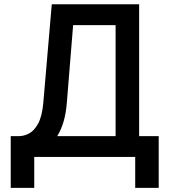

<svg xmlns="http://www.w3.org/2000/svg" viewBox="-20 -743 802 909"><path d="M30.8 146.5V-98.6H71.3Q92.8 -98.6 116.9 -110.8Q141.1 -123 160.2 -157.2Q179.2 -191.4 185.1 -256.8L225.1 -722.7H638.7V-98.6H731.4V146.5H620.1V0H142.1V146.5ZM296.4 -256.8Q292.5 -206.1 280.8 -166.7Q269 -127.4 251 -98.6H527.3V-624H326.2Z"/></svg>

Font: Giphurs Medium
Style: Regular
Weight: 500
Version: Version 0.920; ttfautohint (v1.8.4.7-5d5b)